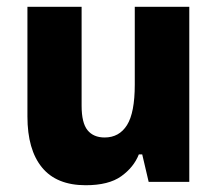

<svg xmlns="http://www.w3.org/2000/svg" viewBox="-20 -537 647 567"><path d="M233 10Q147 10 104 -42.5Q61 -95 61 -193V-517H221V-225Q221 -174 238.5 -152.5Q256 -131 289 -131Q332 -131 355 -167.5Q378 -204 378 -287V-517H539V0H419L400 -81H390Q375 -43 338 -16.5Q301 10 233 10Z"/></svg>

Font: Noto Sans Thai UI SemCond ExtBd
Style: Regular
Weight: 800
Width: 4
Designer: Monotype Design Team
Foundry: Monotype Imaging Inc.
Version: Version 2.000